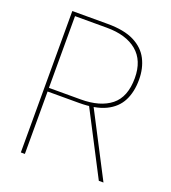

<svg xmlns="http://www.w3.org/2000/svg" viewBox="-129 -796 795 893"><g transform="rotate(20 268.5 -350.0)"><path d="M76 0V-700H251Q333 -700 382.5 -675Q432 -650 454.5 -606Q477 -562 477 -506Q477 -445 454.5 -401Q432 -357 382.5 -333Q333 -309 251 -309H96V0ZM462 0 295 -322H318L485 0ZM96 -327H253Q349 -327 402.5 -369.5Q456 -412 456 -506Q456 -593 402.5 -637.5Q349 -682 253 -682H96Z"/></g></svg>

Font: DM Sans 16pt Thin
Style: Regular
Weight: 250
Version: Version 4.004;gftools[0.9.30]